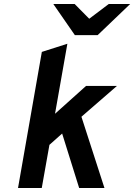

<svg xmlns="http://www.w3.org/2000/svg" viewBox="-20 -941 672 961"><path d="M70.2 0 189.4 -681.2 317.2 -722 255.4 -371.6 410.8 -511H565.4L387.6 -356.6L502.8 0H376.2L291 -272.6L227.4 -216L189 0ZM354.8 -765 246.8 -921H353.6L426.6 -847.2L524.4 -921H631.6L468.6 -765Z"/></svg>

Font: Overpass
Style: Italic
Weight: 400
Italic angle: -10°
Designer: Delve Withrington, Dave Bailey, Thomas Jockin
Foundry: Delve Fonts LLC
Version: Version 4.000